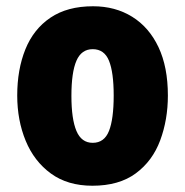

<svg xmlns="http://www.w3.org/2000/svg" viewBox="-20 -583 592 613"><path d="M516 -278Q516 -201 491.5 -135Q467 -69 413.5 -29.5Q360 10 275 10Q196 10 142.5 -29Q89 -68 62 -133.5Q35 -199 35 -278Q35 -361 61 -425.5Q87 -490 141 -526.5Q195 -563 277 -563Q348 -563 402 -529.5Q456 -496 486 -432.5Q516 -369 516 -278ZM208 -277Q208 -203 224 -165Q240 -127 276 -127Q313 -127 328 -165Q343 -203 343 -278Q343 -352 328 -389Q313 -426 276 -426Q240 -426 224 -389Q208 -352 208 -277Z"/></svg>

Font: Noto Sans Khmer UI Condensed Black
Style: Regular
Weight: 900
Width: 3
Designer: Danh Hong and the Monotype Design Team
Foundry: Monotype Imaging Inc.
Version: Version 2.002; ttfautohint (v1.8.4.7-5d5b)